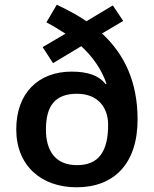

<svg xmlns="http://www.w3.org/2000/svg" viewBox="-20 -785 653 815"><path d="M221 -765 177 -690C206 -675 233 -658 258 -642L161 -585L205 -517L325 -589C373 -544 410 -493 432 -430L428 -428C401 -464 353 -481 284 -481C144 -481 49 -391 49 -236C49 -81 156 10 305 10C465 10 564 -91 564 -278C564 -438 508 -555 413 -643L503 -696L459 -762L347 -695C309 -721 265 -744 221 -765ZM307 -387C397 -387 439 -327 439 -256C439 -143 400 -84 307 -84C214 -84 175 -146 175 -235C175 -335 213 -387 307 -387Z"/></svg>

Font: Noto Sans New Tai Lue Semibold
Style: Regular
Weight: 600
Designer: Monotype Design Team
Foundry: Monotype Imaging Inc.
Version: Version 2.004